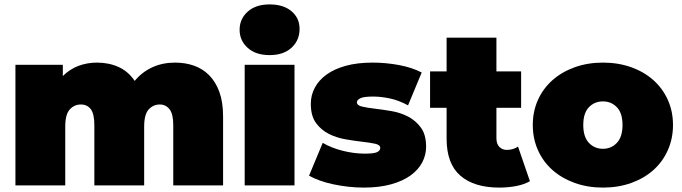

<svg xmlns="http://www.w3.org/2000/svg" viewBox="-20 -841 3094 871"><path d="M774 -557Q821 -557 860.5 -543Q900 -529 929.5 -499Q959 -469 975.5 -423Q992 -377 992 -312V0H766V-273Q766 -324 749 -345.5Q732 -367 705 -367Q675 -367 654.5 -344.5Q634 -322 634 -267V0H408V-273Q408 -324 392 -345.5Q376 -367 347 -367Q317 -367 296.5 -344.5Q276 -322 276 -267V0H50V-547H265V-496Q296 -527 335.5 -542Q375 -557 420 -557Q474 -557 518 -537Q562 -517 591 -474Q624 -514 670.5 -535.5Q717 -557 774 -557Z M1090 0V-547H1316V0ZM1203 -591Q1140 -591 1103.5 -624Q1067 -657 1067 -706Q1067 -755 1103.5 -788Q1140 -821 1203 -821Q1266 -821 1302.5 -790Q1339 -759 1339 -710Q1339 -658 1302.5 -624.5Q1266 -591 1203 -591Z M1630 10Q1595 10 1559.5 6Q1524 2 1491.5 -5Q1459 -12 1431 -22Q1403 -32 1382 -44L1444 -193Q1483 -170 1534.5 -157Q1586 -144 1635 -144Q1677 -144 1691 -151Q1705 -158 1705 -170Q1705 -184 1681.5 -189Q1658 -194 1623 -198Q1588 -202 1547.5 -209Q1507 -216 1472 -233.5Q1437 -251 1413.5 -283Q1390 -315 1390 -370Q1390 -409 1408 -443Q1426 -477 1461 -502.5Q1496 -528 1548.5 -542.5Q1601 -557 1670 -557Q1730 -557 1789.5 -546Q1849 -535 1893 -512L1831 -363Q1789 -386 1748.5 -394.5Q1708 -403 1673 -403Q1629 -403 1614 -395Q1599 -387 1599 -377Q1599 -363 1622.5 -357.5Q1646 -352 1680.5 -348Q1715 -344 1756 -337Q1797 -330 1831.5 -312Q1866 -294 1889.5 -262Q1913 -230 1913 -175Q1913 -138 1895.5 -104.5Q1878 -71 1843 -45.5Q1808 -20 1754.5 -5Q1701 10 1630 10Z M2344 -352H2232V-214Q2232 -188 2245.5 -174.5Q2259 -161 2279 -161Q2308 -161 2330 -176L2384 -19Q2358 -4 2321.5 3Q2285 10 2245 10Q2131 10 2068.5 -44Q2006 -98 2006 -212V-352H1931V-517H2006V-670H2232V-517H2344Z M2715 10Q2646 10 2587.5 -11Q2529 -32 2486.5 -69.5Q2444 -107 2420.5 -159.5Q2397 -212 2397 -274Q2397 -336 2420.5 -388Q2444 -440 2486.5 -477.5Q2529 -515 2587.5 -536Q2646 -557 2715 -557Q2785 -557 2843.5 -536Q2902 -515 2944 -477.5Q2986 -440 3009.5 -388Q3033 -336 3033 -274Q3033 -212 3009.5 -159.5Q2986 -107 2944 -69.5Q2902 -32 2843.5 -11Q2785 10 2715 10ZM2715 -166Q2753 -166 2778.5 -193Q2804 -220 2804 -274Q2804 -328 2778.5 -354.5Q2753 -381 2715 -381Q2677 -381 2651.5 -354.5Q2626 -328 2626 -274Q2626 -220 2651.5 -193Q2677 -166 2715 -166Z"/></svg>

Font: Montserrat-Alt1 Black
Style: Regular
Weight: 900
Designer: Differentunic
Foundry: Differentunic
Version: Version 7.222